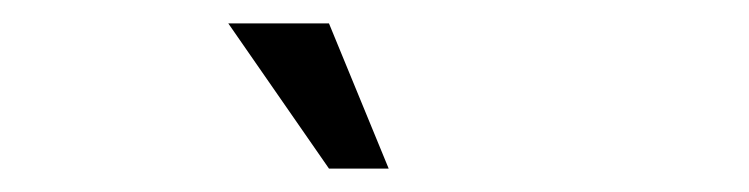

<svg xmlns="http://www.w3.org/2000/svg" viewBox="-20 -700 640 164"><path d="M312 -556 261 -680H175L261 -556Z"/></svg>

Font: LT Wave Mono Light
Style: Italic
Weight: 300
Designer: Daniel Lyons
Version: Version 2.5 (Glyphs App)